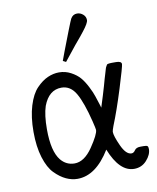

<svg xmlns="http://www.w3.org/2000/svg" viewBox="-80 -763 681 831"><g transform="rotate(-10 260.0 -347.5)"><path d="M41 -228Q41 -293.9 55.9 -342.5Q70.8 -391.1 95 -416Q119.1 -440.9 144 -451.9Q168.9 -462.9 193.8 -462.9Q221.7 -462.9 245.8 -450Q270 -437 284.4 -420.4Q298.8 -403.8 312.5 -377Q326.2 -350.1 331.5 -333Q336.9 -315.9 345.2 -291Q347.2 -284.2 348.1 -280.8Q356 -305.7 363.5 -329.8Q371.1 -354 375.5 -370.1Q379.9 -386.2 384 -400.6Q388.2 -415 391.1 -424.1Q394 -433.1 396 -440.7Q397.9 -448.2 400.4 -452.1Q402.8 -456.1 404.3 -459Q405.8 -461.9 409.9 -462.4Q414.1 -462.9 416.5 -463.4Q418.9 -463.9 425.8 -463.9H444.8Q468.8 -463.9 469.2 -451.2Q469.2 -441.4 440.2 -348.1Q411.1 -254.9 386.2 -193.8Q379.4 -175.8 378.9 -168.9Q378.9 -150.9 398.9 -106.9Q418.9 -63 442.9 -63Q452.6 -63 459.7 -74Q466.8 -85 485.8 -85H500Q512.2 -85 516.1 -82Q520 -79.1 520 -68.8Q520 -43.9 498 -19.5Q476.1 4.9 442.9 4.9Q378.9 4.9 337.9 -98.1Q274.9 4.9 193.8 4.9Q168.9 4.9 144 -6.6Q119.1 -18.1 95 -42.5Q70.8 -66.9 55.9 -115Q41 -163.1 41 -228ZM100.1 -229Q100.1 -131.8 132.8 -91.8Q156.7 -63 192.9 -63Q235.8 -63 272.5 -116.9Q309.1 -170.9 309.1 -189.9Q309.1 -194.8 300.8 -229Q279.8 -314 256.3 -355Q232.9 -396 192.9 -396Q137.7 -396 112.8 -330.1Q100.1 -292 100.1 -229ZM219.2 -508.8Q219.2 -509.8 234.6 -550.3Q250 -590.8 267.1 -634.5Q284.2 -678.2 287.1 -683.1Q296.9 -700.2 315.4 -700.2Q329.6 -700.2 341.3 -690.2Q353 -680.2 353 -665Q353 -651.9 327.1 -619.1Q317.4 -606 284.2 -566.9Q253.4 -527.8 232.4 -502Z"/></g></svg>

Font: CMU Concrete
Style: Roman
Weight: 500
Version: Version 0.7.0